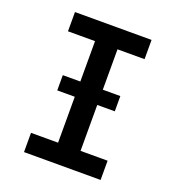

<svg xmlns="http://www.w3.org/2000/svg" viewBox="-133 -841 866 947"><g transform="rotate(20 300.0 -367.5)"><path d="M99 0V-101H241V-634H99V-735H501V-634H359V-101H501V0ZM451 -342H149V-422H451Z"/></g></svg>

Font: Iosevka Extended
Style: Bold
Weight: 700
Width: 7
Monospace: yes
Designer: Belleve Invis
Foundry: Belleve Invis
Version: Version 32.5.0; ttfautohint (v1.8.4)